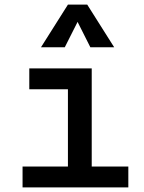

<svg xmlns="http://www.w3.org/2000/svg" viewBox="-20 -815 626 835"><path d="M275.4 0V-488.3H378.9V0ZM78.1 0V-90.8H285.2V0ZM369.1 0V-90.8H538.1V0ZM107.4 -426.8V-517.6H378.9V-426.8ZM158.2 -609.4 275.4 -794.9H359.4L476.6 -609.4H373L312.5 -729.5H322.3L261.7 -609.4Z"/></svg>

Font: Cascadia Code
Style: Regular
Weight: 400
Designer: Aaron Bell
Foundry: Saja Typeworks
Version: Version 2404.023